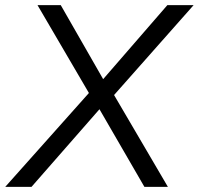

<svg xmlns="http://www.w3.org/2000/svg" viewBox="-49 -725 771 745"><path d="M-28.6 0 307 -376.5V-345.3L96.6 -705H186.8L359 -404.4H339.6L600.3 -705H702.2L380.3 -341.2V-379L602.4 0H511.3L326.4 -319.4H352.9L73.3 0Z"/></svg>

Font: Nunito Sans 12pt ExtraLight
Style: Italic
Weight: 200
Italic angle: -9°
Designer: Vernon Adams
Foundry: Vernon Adams
Version: Version 3.101;gftools[0.9.27]